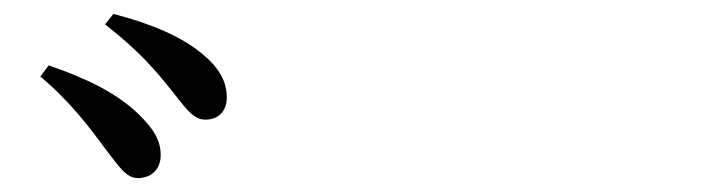

<svg xmlns="http://www.w3.org/2000/svg" viewBox="-20 -865 1040 276"><path d="M130 -653C150 -627 161 -609 178 -609C199 -609 211 -623 211 -642C211 -663 201 -680 178 -702C149 -730 106 -752 50 -771L38 -755C82 -718 110 -680 130 -653ZM225 -737C246 -711 257 -693 275 -693C294 -693 306 -705 306 -725C306 -748 295 -768 269 -789C242 -811 201 -830 143 -845L131 -830C180 -792 205 -762 225 -737Z"/></svg>

Font: Noto Serif HK SemiBold
Style: Regular
Weight: 600
Designer: Ryoko NISHIZUKA 西塚涼子 (kana & ideographs); Frank Grießhammer (Latin, Greek & Cyrillic); Wenlong ZHANG 张文龙 (bopomofo); San
Foundry: Adobe
Version: Version 2.001;hotconv 1.1.0;makeotfexe 2.6.0